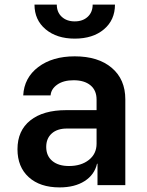

<svg xmlns="http://www.w3.org/2000/svg" viewBox="-20 -805 640 835"><path d="M239 10Q154 10 105 -34.5Q56 -79 56 -156Q56 -237 112 -281.5Q168 -326 268 -326H400V-372Q400 -412 373.5 -434Q347 -456 300 -456Q256 -456 229 -437Q202 -418 200 -390H81Q85 -467 146.5 -513.5Q208 -560 305 -560Q407 -560 466 -510Q525 -460 525 -373V0H404V-93H402Q391 -45 348 -17.5Q305 10 239 10ZM280 -83Q333 -83 366.5 -109.5Q400 -136 400 -180V-246H271Q229 -246 205 -224.5Q181 -203 181 -166Q181 -127 207.5 -105Q234 -83 280 -83ZM305 -637Q227 -637 178.5 -677.5Q130 -718 130 -785H227Q227 -752 248.5 -732Q270 -712 305 -712Q340 -712 361.5 -732Q383 -752 383 -785H480Q480 -718 432 -677.5Q384 -637 305 -637Z"/></svg>

Font: NKDuy Mono
Style: Bold
Weight: 700
Monospace: yes
Designer: NKDuy
Foundry: NKDuy
Version: Version 2.251; ttfautohint (v1.8.4.7-5d5b)